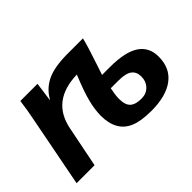

<svg xmlns="http://www.w3.org/2000/svg" viewBox="-94 -777 1036 1036"><g transform="rotate(-45 423.5 -259.0)"><path d="M593.8 -528.3Q583.5 -482.4 542.5 -361.3L527.3 -315.9H586.9Q703.6 -315.9 758.5 -279.1Q813.5 -242.2 813.5 -169.9Q813.5 -82 752.2 -36.1Q690.9 9.8 578.6 9.8Q499.5 9.8 454.8 -9.3Q410.2 -28.3 388.4 -67.4Q366.7 -106.4 366.7 -165Q366.7 -209 380.4 -264.4Q394 -319.8 432.6 -413.6Q235.8 -408.7 201.2 -234.4L154.3 0H17.1L95.7 -405.3Q107.9 -464.4 116.2 -528.3H247.1Q236.8 -449.7 232.4 -420.4H234.4Q265.1 -475.6 321.3 -502Q377.4 -528.3 476.6 -528.3ZM509.8 -231.9Q500.5 -187.5 500.5 -160.2Q500.5 -112.8 521.7 -93.8Q543 -74.7 587.4 -74.7Q625 -74.7 648.2 -98.9Q671.4 -123 671.4 -160.6Q671.4 -195.8 647.5 -213.9Q623.5 -231.9 567.4 -231.9Z"/></g></svg>

Font: Liberation Sans
Style: Bold Italic
Weight: 700
Italic angle: -12°
Designer: Steve Matteson
Foundry: Ascender Corporation
Version: Version 2.1.5